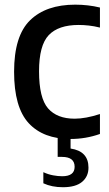

<svg xmlns="http://www.w3.org/2000/svg" viewBox="-20 -572 455 804"><path d="M275 10Q161.5 10 100.2 -56.2Q39 -122.5 39 -271.5Q39 -422 106 -487.2Q173 -552.5 295 -552.5Q321.5 -552.5 347.8 -549.5Q374 -546.5 398.5 -540.5V-456.5Q375 -462.5 352.2 -465Q329.5 -467.5 309.5 -467.5Q224.5 -467.5 184 -424.8Q143.5 -382 143.5 -273.5Q143.5 -161.5 181.2 -118.2Q219 -75 292.5 -75Q338.5 -75 398.5 -94.5V-11Q339 10 275 10ZM243.5 212Q197 212 161.5 195.5V149Q182 158.5 202.5 162.2Q223 166 240.5 166Q292.5 166 292.5 126.5Q292.5 85 239.5 85H221.5V-10H275.5V50Q350.5 61 350.5 130Q350.5 167 323.8 189.5Q297 212 243.5 212Z"/></svg>

Font: Encode Sans SmCnd Md
Style: Regular
Weight: 500
Width: 4
Designer: Multiple Designers
Foundry: Impallari Type
Version: Version 3.002; ttfautohint (v1.8.3) -l 8 -r 50 -G 200 -x 14 